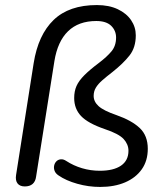

<svg xmlns="http://www.w3.org/2000/svg" viewBox="-20 -734 655 763"><path d="M378.2 8.9Q331.5 8.9 287 -3.7Q242.4 -16.2 212.5 -36.9Q200.8 -44.8 197 -55Q193.1 -65.3 195.1 -75.5Q197.1 -85.7 204 -92.8Q210.8 -99.8 221.4 -100.9Q231.9 -102.1 243.6 -94.2Q272.1 -75.6 306.1 -65.5Q340.2 -55.4 376.5 -55.4Q431.2 -55.4 460.8 -75.7Q490.5 -96 490.5 -135Q490.5 -160.3 471.4 -181.4Q452.3 -202.4 396.4 -221Q329.3 -244 302 -273Q274.8 -301.9 274.8 -344.4Q274.8 -371.3 284 -392.2Q293.3 -413.1 314.9 -434.8Q336.4 -456.5 373.2 -484.1Q405 -508.3 423.2 -530.2Q441.3 -552.1 441.3 -584.9Q441.3 -612.2 421.9 -631.4Q402.4 -650.5 362.6 -650.5Q292.3 -650.5 250.5 -609.9Q208.8 -569.4 196.2 -491.1L123.4 -31.9Q121 -13 109.6 -3Q98.2 6.9 78.7 6.9Q58.9 6.9 49.7 -5Q40.5 -16.9 43.9 -38.7L113.8 -483.1Q131.7 -595.4 193.1 -654.7Q254.5 -713.9 365.1 -713.9Q413.1 -713.9 447.8 -697.5Q482.5 -681.1 501 -653.8Q519.6 -626.4 519.6 -593.6Q519.6 -544.9 494.6 -513.4Q469.7 -481.8 427.5 -448.3Q403 -429.4 386.5 -414.9Q369.9 -400.4 361 -385.7Q352.2 -371.1 352.2 -352.8Q352.2 -330.1 371.8 -312.2Q391.4 -294.3 442.5 -276.7Q502.7 -255.7 535 -225.5Q567.3 -195.3 567.3 -142.7Q567.3 -95 543.4 -61.2Q519.5 -27.4 477 -9.2Q434.4 8.9 378.2 8.9Z"/></svg>

Font: Nunito ExtraLight
Style: Italic
Weight: 200
Italic angle: -9°
Designer: Vernon Adams
Foundry: Vernon Adams
Version: Version 3.602